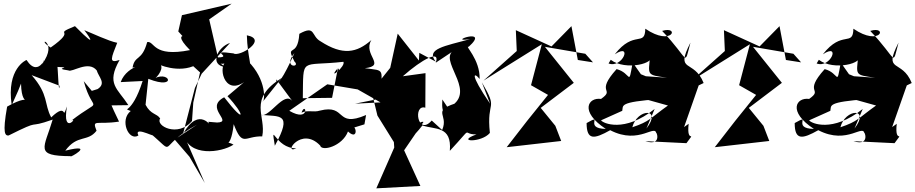

<svg xmlns="http://www.w3.org/2000/svg" viewBox="-20 -759 5006 1050"><path d="M79 -262 95 -302C98 -133 187 -271 19 -176C-8 -25 9 -17 27 -18C219 -114 116 -51 268 -105C222 52 165 94 367 95C351 111 513 21 337 65C404 -26 458 20 508 -44C482 -110 508 -75 631 -94C543 -272 566 -285 542 -182L682 -184C623 -276 559 -299 634 -431C572 -410 589 -443 621 -525C576 -533 480 -579 441 -594C441 -594 542 -462 390 -616C258 -562 411 -608 257 -499C164 -558 307 -539 209 -407C243 -488 197 -320 125 -431C124 -431 14 -385 44 -184ZM482 -262 438 -315C490 -123 550 -239 366 -96C416 -132 318 -8 346 -177C316 -90 353 -207 260 -117C220 -191 248 -240 153 -348L306 -290C301 -230 296 -397 294 -393C390 -389 261 -387 354 -374C374 -361 463 -431 509 -374C519 -338 563 -304 514 -272Z M935 4 1016 98 1100 242 984 -25C1010 100 1189 77 1257 32C1187 -7 1240 89 1258 -80C1307 48 1318 -16 1414 -13C1438 -126 1331 -214 1521 -333L1415 -200C1430 -205 1439 -323 1335 -426C1364 -377 1333 -447 1330 -566C1449 -543 1288 -445 1257 -467C1112 -487 1258 -446 1172 -445L1124 -653L1247 -739L975 -676L955 -587L1030 -505C1096 -537 879 -626 1019 -485C813 -444 827 -536 785 -529C756 -422 717 -460 705 -389C820 -414 676 -411 640 -310L760 -316C699 -124 645 -174 695 -152C632 -103 684 16 737 -18C705 -81 872 18 796 -35C956 99 827 48 1057 -77ZM1119 -93C1141 -48 1073 -189 981 -27L1046 -278L1083 -356L1238 -524C1172 -504 1121 -403 1213 -392C1126 -458 1189 -383 1220 -422C1170 -405 1202 -233 1315 -310L1224 -233C1317 -135 1328 -69 1206 -227C1095 -169 1259 -91 1167 -89ZM1004 -427 1074 -363 1037 -198 1030 -97C953 -6 828 -71 856 -111C837 -140 805 -131 776 -186L791 -328C957 -262 905 -387 809 -321C833 -323 874 -378 860 -402C909 -383 1044 -352 1117 -464Z M1973 -79 1982 -130C1811 -57 1878 -192 1729 -154C1695 -143 1664 -159 1629 -143C1652 -210 1680 -85 1562 -153L1770 -298L1936 -270L2061 -199L1922 -192L2056 -219C2070 -389 2090 -371 1975 -386C2096 -400 1962 -460 2011 -540C1931 -470 1855 -454 1733 -533C1680 -562 1707 -624 1617 -574C1608 -436 1538 -525 1590 -423C1628 -389 1523 -384 1590 -469C1570 -420 1489 -252 1491 -325L1579 -206C1533 -265 1453 -112 1406 -131C1508 -120 1584 -145 1483 38C1460 -105 1484 54 1600 52C1525 89 1627 -72 1731 37C1738 71 1852 42 1883 -40C1952 25 1928 -126 1869 -47ZM1875 -318 1828 -386 1796 -224 1636 -222C1640 -453 1619 -394 1858 -421C1872 -397 1773 -319 1822 -380Z M2273 -470 2271 -428 2155 -575 2114 -388 2037 -292 2010 -268 2044 -127 2134 18 2136 48 2038 271 2279 258 2190 63 2296 -92C2254 -107 2174 76 2290 -73C2358 -49 2452 -73 2440 66C2577 -81 2499 -22 2586 -24C2468 18 2613 23 2659 -32C2639 -219 2709 -150 2615 -309L2660 -192C2545 -360 2572 -366 2603 -327C2606 -435 2518 -512 2543 -503C2667 -615 2411 -524 2551 -545C2413 -507 2306 -492 2363 -422ZM2341 -100C2264 -11 2237 -191 2306 -170L2307 -359L2183 -342C2289 -436 2390 -489 2363 -416L2450 -474C2394 -408 2594 -249 2430 -169L2399 -215C2393 -122 2416 -120 2498 -202C2326 -152 2438 -139 2398 -48Z M3223 -418 3140 -431 3105 -616 2996 -505 2801 -594 2806 -480 2624 -318 2943 -517 2884 -293 2977 -240C2900 -146 2825 -51 2751 46L3049 12L3017 -71L2937 -169L3118 -306L2960 -503L3181 -465Z M3721 -64 3801 -292 3828 -305C3775 -439 3669 -356 3756 -526C3719 -391 3753 -431 3601 -590C3700 -620 3657 -501 3509 -602C3507 -500 3448 -598 3342 -462C3442 -528 3384 -383 3308 -412L3320 -432C3400 -370 3573 -413 3536 -457C3525 -346 3514 -350 3628 -334L3512 -342L3485 -353L3440 -417C3415 -279 3434 -360 3352 -381C3231 -247 3348 -275 3267 -218C3196 -228 3148 -149 3293 -54C3167 -56 3286 -142 3188 -86C3188 10 3230 2 3317 -47C3480 38 3568 -92 3570 -22C3560 -65 3613 46 3509 13L3734 24C3792 -55 3733 37 3746 -82ZM3383 -153C3389 -182 3362 -201 3586 -217L3504 -218L3633 -182C3533 -111 3536 -96 3438 -63C3464 -166 3604 -172 3515 -56L3560 -163C3394 -31 3277 -85 3267 -101Z M4361 -418 4278 -431 4243 -616 4134 -505 3939 -594 3944 -480 3762 -318 4081 -517 4022 -293 4115 -240C4038 -146 3963 -51 3889 46L4187 12L4155 -71L4075 -169L4256 -306L4098 -503L4319 -465Z M4859 -64 4939 -292 4966 -305C4913 -439 4807 -356 4894 -526C4857 -391 4891 -431 4739 -590C4838 -620 4795 -501 4647 -602C4645 -500 4586 -598 4480 -462C4580 -528 4522 -383 4446 -412L4458 -432C4538 -370 4711 -413 4674 -457C4663 -346 4652 -350 4766 -334L4650 -342L4623 -353L4578 -417C4553 -279 4572 -360 4490 -381C4369 -247 4486 -275 4405 -218C4334 -228 4286 -149 4431 -54C4305 -56 4424 -142 4326 -86C4326 10 4368 2 4455 -47C4618 38 4706 -92 4708 -22C4698 -65 4751 46 4647 13L4872 24C4930 -55 4871 37 4884 -82ZM4521 -153C4527 -182 4500 -201 4724 -217L4642 -218L4771 -182C4671 -111 4674 -96 4576 -63C4602 -166 4742 -172 4653 -56L4698 -163C4532 -31 4415 -85 4405 -101Z"/></svg>

Font: Asimov Silicon
Style: Regular
Weight: 400
Designer: Google
Version: Version 2.000980; 2014